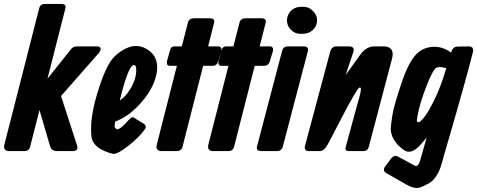

<svg xmlns="http://www.w3.org/2000/svg" viewBox="-30 -761 2403 967"><path d="M209 -364.3 328.6 -514.6Q338.9 -527.3 357.9 -527.3H460.4Q471.2 -527.3 475.6 -520Q481 -508.8 465.3 -491.2L277.3 -277.3L357.9 -29.3Q367.2 0 335.4 0H258.3Q244.1 0 235.8 -5.4Q226.1 -11.7 222.2 -24.4L168.9 -207L121.6 -21.5Q116.2 0 92.3 0H17.1Q4.4 0 -2.4 -5.9Q-12.7 -14.6 -8.3 -31.2L167.5 -719.7Q172.9 -741.2 196.8 -741.2H277.8Q305.2 -741.2 299.3 -718.8Z M573.2 -254.9Q601.6 -272.9 624.5 -310.1Q656.2 -361.3 656.2 -407.2Q656.2 -416 655.3 -421.9Q653.3 -433.6 643.6 -433.6Q641.1 -433.6 638.2 -431.6Q625 -421.9 612.3 -387.7Q593.3 -338.9 573.2 -254.9ZM550.3 -148.4Q547.4 -133.3 547.4 -125.5Q547.4 -115.2 560.5 -109.4Q560.5 -109.4 569.3 -112.3Q585.4 -119.1 619.6 -158.2Q624 -162.6 628.4 -166.5Q635.7 -173.8 646.5 -167L694.3 -137.7Q701.2 -133.8 703.1 -127.4Q705.6 -120.1 703.1 -116.2Q699.7 -110.4 694.8 -103.5Q669.9 -69.3 621.1 -30.3Q565.4 13.7 543.5 13.7H538.1Q443.4 -10.7 431.6 -66.4Q428.7 -80.1 428.7 -111.8Q428.7 -195.3 467.3 -314Q507.3 -439.9 547.9 -477.5Q561.5 -490.7 576.7 -501Q617.7 -529.3 655.3 -529.3Q675.3 -529.3 696.3 -520.5Q761.7 -490.7 761.7 -420.9Q761.7 -406.2 758.3 -389.6Q744.6 -317.9 682.6 -246.1Q621.1 -175.3 550.3 -148.4Z M1018.1 -527.3H1070.8Q1087.9 -525.9 1085.4 -505.9L1068.8 -451.2Q1062 -430.2 1043.5 -429.7H993.2L889.2 -21.5Q883.3 -0.5 859.9 0H784.7Q778.3 0 772.9 -1.5Q753.9 -7.8 759.3 -31.2L860.8 -429.7H823.7Q807.1 -430.7 811 -453.1L826.7 -508.8Q828.1 -512.7 829.6 -516.6Q835 -527.3 848.1 -527.3H885.7L916.5 -647.5Q922.4 -668.5 945.8 -668.9H1026.9Q1053.7 -668.5 1048.3 -646.5Z M1277.8 -527.3H1330.6Q1347.7 -525.9 1345.2 -505.9L1328.6 -451.2Q1321.8 -430.2 1303.2 -429.7H1252.9L1148.9 -21.5Q1143.1 -0.5 1119.6 0H1044.4Q1038.1 0 1032.7 -1.5Q1013.7 -7.8 1019 -31.2L1120.6 -429.7H1083.5Q1066.9 -430.7 1070.8 -453.1L1086.4 -508.8Q1087.9 -512.7 1089.4 -516.6Q1094.7 -527.3 1107.9 -527.3H1145.5L1176.3 -647.5Q1182.1 -668.5 1205.6 -668.9H1286.6Q1313.5 -668.5 1308.1 -646.5Z M1420.4 -527.3H1499.5Q1525.4 -526.9 1521 -504.9L1394 -21.5Q1388.2 -0.5 1364.7 0H1285.6Q1259.8 -0.5 1264.2 -22.5L1391.1 -505.9Q1397 -526.9 1420.4 -527.3ZM1415.5 -658.2Q1415.5 -679.7 1427.7 -697.3Q1448.7 -726.6 1487.8 -726.6H1501.5Q1522 -726.6 1541 -710.4Q1566.9 -688 1566.9 -658.2Q1566.9 -636.7 1553.7 -619.1Q1532.2 -590.8 1492.7 -590.8H1480Q1459 -590.8 1440.9 -606Q1415.5 -627 1415.5 -658.2Z M1710.9 -383.3 1782.2 -482.4Q1785.6 -487.3 1791 -494.1Q1819.3 -527.3 1855.5 -527.3H1903.3Q1911.6 -527.3 1919.4 -525.4Q1957.5 -515.1 1944.3 -464.8L1827.1 -20.5Q1821.8 -0.5 1800.8 0H1725.1Q1716.8 0 1712.9 -4.4Q1708 -9.8 1711.9 -23.4L1772.5 -246.1Q1772.5 -246.6 1777.3 -262.2Q1794.4 -320.3 1783.2 -320.3Q1778.3 -320.3 1771.5 -311.5Q1771 -311 1751 -278.3Q1725.6 -236.3 1679.7 -146.5Q1623 -35.2 1611.3 -18.6Q1597.2 -0.5 1581.1 0H1521.5Q1517.6 0 1513.7 -2.4Q1502 -9.3 1505.9 -25.4L1632.8 -500Q1640.1 -526.4 1662.1 -527.3H1724.6Q1734.4 -527.3 1740.7 -525.4Q1756.8 -520 1749 -497.1Z M2332 -527.3Q2356.4 -526.4 2352.5 -501Q2319.8 -369.1 2219.2 -23.4Q2197.3 51.8 2194.3 63.5Q2173.8 138.2 2127 164.1Q2096.2 180.7 2080.1 184.6Q2074.2 185.5 2068.4 185.5Q2045.9 185.5 2017.6 168.9L1918 112.3Q1910.6 108.4 1907.2 104Q1898.4 91.3 1910.2 77.1L1941.4 35.2Q1941.4 35.2 1943.4 33.2Q1957.5 18.6 1973.6 27.3L2058.6 73.2Q2062 75.2 2065.4 75.2Q2077.1 75.2 2085 50.8L2119.1 -68.8L2112.3 -60.5Q2095.2 -39.6 2082 -25.9Q2053.7 2.9 2031.2 2.9H2024.4Q2007.8 2 1975.6 -29.3Q1938 -69.3 1938 -113.3Q1938 -126.5 1946.3 -181.6Q1954.6 -233.9 1998.5 -360.8Q2035.6 -465.8 2080.1 -500Q2114.3 -525.4 2158.2 -525.4Q2202.1 -525.4 2241.7 -496.1Q2241.7 -496.6 2242.2 -497.1Q2251 -525.9 2272.5 -526.4ZM2217.8 -417Q2215.8 -417.5 2213.9 -418.5Q2195.8 -423.8 2183.6 -423.3Q2172.4 -423.3 2166 -418.9Q2148.9 -405.8 2121.6 -336.9Q2083 -240.2 2072.3 -174.8Q2069.3 -156.7 2069.3 -152.8Q2069.8 -145.5 2077.1 -145.5Q2079.1 -145.5 2081.1 -146.5Q2099.1 -154.8 2128.9 -204.1Q2180.7 -293.5 2212.9 -402.3Z"/></svg>

Font: Allan
Style: Bold
Weight: 700
Version: Version 1.005